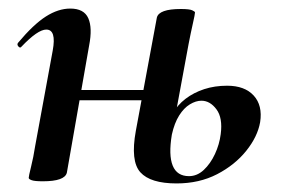

<svg xmlns="http://www.w3.org/2000/svg" viewBox="-20 -415 663 448"><path d="M392 13Q331 13 307.5 -13Q284 -39 297 -110L346 -374Q351 -394 402 -394Q422 -394 428.5 -391Q435 -388 435 -386Q435 -382 430 -360Q425 -338 420 -312L381 -101Q373 -53 383 -28.5Q393 -4 421 -4Q440 -4 455.5 -18.5Q471 -33 481.5 -55.5Q492 -78 495 -102Q500 -140 485 -160Q470 -180 450 -180Q437 -180 423 -171.5Q409 -163 398 -145.5Q387 -128 381 -101L365 -102Q370 -128 382 -149Q394 -170 413 -184.5Q432 -199 456.5 -207Q481 -215 510 -215Q551 -215 572 -192Q593 -169 587 -130Q581 -96 554.5 -63Q528 -30 486.5 -8.5Q445 13 392 13ZM80 8Q61 8 54 5.5Q47 3 47 0Q47 -4 52.5 -26Q58 -48 62 -74L103 -297Q112 -346 88 -346Q78 -346 63.5 -336Q49 -326 30 -306Q27 -302 23 -306.5Q19 -311 22 -315Q58 -358 87 -376.5Q116 -395 144 -395Q176 -395 186 -372.5Q196 -350 188 -309L136 -12Q131 8 80 8ZM123 -181 126 -205H368L365 -181Z"/></svg>

Font: Cormorant Light
Style: Italic
Weight: 300
Italic angle: -10°
Designer: Christian Thalmann (Catharsis Fonts)
Foundry: Catharsis Fonts
Version: Version 4.000